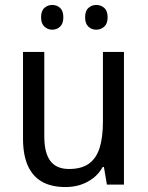

<svg xmlns="http://www.w3.org/2000/svg" viewBox="-20 -746 599 776"><path d="M481 -536V0H412L400 -71H395Q380 -44 356.5 -26Q333 -8 305 1Q277 10 245 10Q187 10 149 -12Q111 -34 92 -77.5Q73 -121 73 -186V-536H159V-195Q159 -128 183.5 -95.5Q208 -63 259 -63Q310 -63 340 -85Q370 -107 383 -149.5Q396 -192 396 -255V-536ZM146 -676Q146 -702 159.5 -714Q173 -726 191 -726Q210 -726 223 -714Q236 -702 236 -676Q236 -651 223 -638.5Q210 -626 191 -626Q173 -626 159.5 -638.5Q146 -651 146 -676ZM324 -676Q324 -702 337.5 -714Q351 -726 369 -726Q388 -726 401.5 -714Q415 -702 415 -676Q415 -651 401.5 -638.5Q388 -626 369 -626Q350 -626 337 -638.5Q324 -651 324 -676Z"/></svg>

Font: Noto Sans Devanagari SemiCondensed
Style: Regular
Weight: 400
Width: 4
Designer: Jelle Bosma - Monotype Design Team
Foundry: Monotype Imaging Inc.
Version: Version 2.006